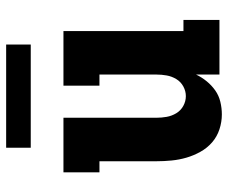

<svg xmlns="http://www.w3.org/2000/svg" viewBox="-80 -672 759 640"><g transform="rotate(-90 300.0 -351.5)"><path d="M239 8Q214 8 189.5 0Q165 -8 146 -24.5Q127 -41 114.5 -63.5Q102 -86 95 -110Q88 -134 85.5 -159.5Q83 -185 83 -210V-400H46V-520H228V-210Q228 -193 231 -176Q234 -159 243 -144Q252 -129 267.5 -120.5Q283 -112 300 -112Q317 -112 332.5 -120.5Q348 -129 357 -144Q366 -159 369 -176Q372 -193 372 -210V-400H335V-520H517V-120H554V0H372V-78Q363 -59 349.5 -42.5Q336 -26 319 -14Q302 -2 281 3Q260 8 239 8ZM128 -629V-711H472V-629Z"/></g></svg>

Font: Iosevka Etoile Heavy
Style: Regular
Weight: 900
Designer: Belleve Invis
Foundry: Belleve Invis
Version: Version 22.1.2; ttfautohint (v1.8.4)